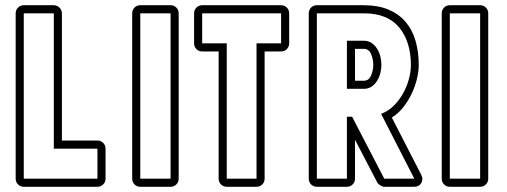

<svg xmlns="http://www.w3.org/2000/svg" viewBox="-20 -715 1939 735"><path d="M71 0Q58 0 49 -9Q40 -18 40 -31V-664Q40 -677 49 -686Q58 -695 71 -695H186Q198 -695 207.5 -686Q217 -677 217 -664V-177H353Q366 -177 375 -168Q384 -159 384 -146V-31Q384 -18 375 -9Q366 0 353 0ZM353 -31V-146H186V-664H71V-31Z M517 0Q504 0 495 -9Q486 -18 486 -31V-664Q486 -677 495 -686Q504 -695 517 -695H633Q646 -695 655 -686Q664 -677 664 -664V-31Q664 -18 655 -9Q646 0 633 0ZM633 -31V-664H517V-31Z M993 -518V-31Q993 -18 984 -9Q975 0 962 0H848Q835 0 826 -9Q817 -18 817 -31V-518H754Q741 -518 732 -527Q723 -536 723 -549V-664Q723 -677 732 -686Q741 -695 754 -695H1056Q1069 -695 1078 -686Q1087 -677 1087 -664V-549Q1087 -536 1078 -527Q1069 -518 1056 -518ZM1056 -549V-664H754V-549H848V-31H962V-549Z M1339 -180V-31Q1339 -18 1330 -9Q1321 0 1308 0H1193Q1180 0 1171 -9Q1162 -18 1162 -31V-664Q1162 -677 1171 -686Q1180 -695 1193 -695H1373Q1427 -695 1466.5 -678.5Q1506 -662 1532 -632Q1558 -602 1570.5 -559.5Q1583 -517 1583 -465Q1583 -444 1577 -417Q1571 -390 1558.5 -362Q1546 -334 1526.5 -308Q1507 -282 1480 -265L1593 -45Q1601 -28 1592.5 -14Q1584 0 1566 0H1451Q1444 0 1435.5 -5.5Q1427 -11 1424 -17ZM1339 -406H1373Q1392 -406 1400.5 -426Q1409 -446 1409 -467Q1409 -488 1400.5 -508Q1392 -528 1373 -528H1339ZM1308 -559H1373Q1390 -559 1402.5 -550.5Q1415 -542 1423.5 -528.5Q1432 -515 1436 -499Q1440 -483 1440 -467Q1440 -451 1436 -435Q1432 -419 1423.5 -405.5Q1415 -392 1402.5 -383.5Q1390 -375 1373 -375H1308ZM1451 -31H1566L1439 -279Q1469 -291 1490.5 -313.5Q1512 -336 1526 -363Q1540 -390 1546.5 -417Q1553 -444 1553 -465Q1553 -555 1508.5 -609.5Q1464 -664 1373 -664H1193V-31H1308V-268H1328Z M1702 0Q1689 0 1680 -9Q1671 -18 1671 -31V-664Q1671 -677 1680 -686Q1689 -695 1702 -695H1818Q1831 -695 1840 -686Q1849 -677 1849 -664V-31Q1849 -18 1840 -9Q1831 0 1818 0ZM1818 -31V-664H1702V-31Z"/></svg>

Font: Lichte PostBus
Style: Regular
Weight: 400
Designer: Peter Wiegel
Version: Version 1.001